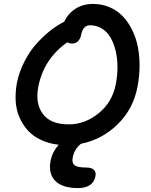

<svg xmlns="http://www.w3.org/2000/svg" viewBox="-20 -731 769 980"><path d="M378.9 229Q296.9 229 261 191.2Q225.1 153.3 238.8 85.9Q248 42.5 279.8 7.8Q230 2.4 189.5 -16.6Q148.9 -35.6 122.3 -64.9Q95.7 -94.2 79.1 -132.6Q62.5 -170.9 60.1 -214.6Q57.6 -258.3 65.9 -306.2Q78.1 -366.2 106.7 -420.7Q135.3 -475.1 171.4 -513.7Q207.5 -552.2 241.9 -578.6Q276.4 -605 308.1 -620.1Q325.7 -660.2 364 -685.5Q402.3 -710.9 455.1 -710.9Q500.5 -710.9 539.3 -694.3Q578.1 -677.7 606.2 -648.4Q634.3 -619.1 654.3 -578.9Q674.3 -538.6 683.6 -491.5Q692.9 -444.3 692.4 -391.6Q691.9 -338.9 681.2 -285.2Q659.7 -174.3 580.6 -96.7Q501.5 -19 393.1 2.9Q358.9 31.2 351.1 73.2Q345.7 99.6 360.1 111.8Q374.5 124 418 124Q448.7 124 460.2 136.5Q471.7 148.9 466.8 169.9Q460.9 199.7 437.7 214.4Q414.6 229 378.9 229ZM175.8 -290Q158.7 -204.6 198 -150.4Q237.3 -96.2 331.1 -96.2Q413.6 -96.2 483.4 -152.8Q553.2 -209.5 570.8 -299.8Q579.6 -344.2 579.6 -387.9Q579.6 -431.6 570.6 -470.2Q561.5 -508.8 544.7 -538.3Q527.8 -567.9 500.5 -585Q473.1 -602.1 439 -602.1Q404.3 -602.1 394 -553.2Q390.6 -532.2 377.7 -520.5Q364.7 -508.8 348.1 -508.8Q334.5 -508.8 323.2 -515.1Q203.6 -430.2 175.8 -290Z"/></svg>

Font: Shantell Sans Normal
Style: Italic
Weight: 500
Italic angle: -11.31°
Designer: Stephen Nixon, Anya Danilova, Shantell Martin
Foundry: Arrow Type
Version: Version 1.006;[559af2be0]